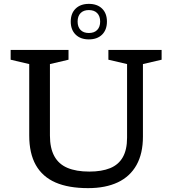

<svg xmlns="http://www.w3.org/2000/svg" viewBox="-20 -962 890 992"><path d="M636.5 -250.5V-631L540 -653.5V-704H815V-653.5L718.5 -631V-256Q718.5 -168.5 685.2 -109.2Q652 -50 588.8 -20Q525.5 10 435 10Q334 10 266.8 -19.2Q199.5 -48.5 165.2 -109Q131 -169.5 131 -262V-631L35 -653.5V-704H334V-653.5L238 -631V-261.5Q238 -197 260.5 -155.5Q283 -114 328.2 -94.8Q373.5 -75.5 441.5 -75.5Q505.5 -75.5 549 -93.2Q592.5 -111 614.5 -149.8Q636.5 -188.5 636.5 -250.5ZM439 -942Q482.5 -942 507.5 -917.5Q532.5 -893 532.5 -850.5Q532.5 -808 507.5 -783.2Q482.5 -758.5 439 -758.5Q396 -758.5 370.8 -783.2Q345.5 -808 345.5 -850.5Q345.5 -893 370.8 -917.5Q396 -942 439 -942ZM439 -791.5Q467 -791.5 482.2 -807.2Q497.5 -823 497.5 -850.5Q497.5 -878.5 482.2 -894.2Q467 -910 439 -910Q411.5 -910 396.2 -894.2Q381 -878.5 381 -850.5Q381 -823 396.2 -807.2Q411.5 -791.5 439 -791.5Z"/></svg>

Font: Newsreader 7pt
Style: Regular
Weight: 400
Designer: Hugues Gentile
Foundry: Production Type
Version: Version 1.003